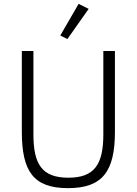

<svg xmlns="http://www.w3.org/2000/svg" viewBox="-20 -962 708 994"><path d="M439 -916 387 -942 292 -778 329 -760ZM93 -698V-280C93 -75 153 12 332 12C511 12 575 -75 575 -280V-698H515V-267C515 -112 470 -42 334 -42C197 -42 153 -112 153 -267V-698Z"/></svg>

Font: IBM Plex Devanagari Light
Style: Regular
Weight: 300
Designer: Mike Abbink, Paul van der Laan, Pieter van Rosmalen, Erin McLaughlin
Foundry: Bold Monday
Version: Version 1.0